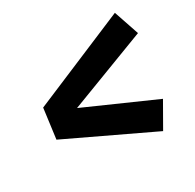

<svg xmlns="http://www.w3.org/2000/svg" viewBox="-112 -692 731 719"><g transform="rotate(-30 253.5 -333.0)"><path d="M502 -461 164 -332 460 -201 400 -96 38 -268 55 -397 465 -570Z"/></g></svg>

Font: Fira Sans SemiBold
Style: Italic
Weight: 600
Italic angle: -8°
Designer: bBox Type GmbH & Carrois Corporate GbR & Edenspiekermann AG
Foundry: bBox Type GmbH & Carrois Corporate GbR & Edenspiekermann AG
Version: Version 4.301